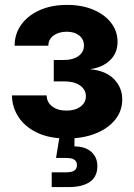

<svg xmlns="http://www.w3.org/2000/svg" viewBox="-20 -552 540 776"><path d="M249.5 7.8Q179.7 7.8 130.4 -15.6Q81.1 -39.1 54.9 -78.9Q28.8 -118.7 28.3 -166.5H168.5Q168.9 -138.7 191.2 -121.8Q213.4 -105 248.5 -105Q283.7 -105 305.4 -121.1Q327.1 -137.2 327.1 -163.1Q327.1 -189.9 303.5 -206.5Q279.8 -223.1 239.7 -223.1H197.3V-309.6H239.7Q274.9 -309.6 297.1 -325.4Q319.3 -341.3 319.3 -368.2Q319.3 -393.1 300.3 -408.4Q281.2 -423.8 250 -423.8Q217.8 -423.8 196.8 -408.7Q175.8 -393.6 175.3 -367.2H39.1Q39.1 -415 65.9 -452.4Q92.8 -489.7 140.6 -511Q188.5 -532.2 251 -532.2Q311.5 -532.2 357.4 -512.7Q403.3 -493.2 429.2 -459.5Q455.1 -425.8 455.1 -382.8Q455.1 -337.4 424.6 -308.3Q394 -279.3 346.2 -272.9V-272Q409.2 -265.6 441.7 -231.4Q474.1 -197.3 474.1 -149.9Q474.1 -104 445.6 -68.4Q417 -32.7 366.5 -12.5Q315.9 7.8 249.5 7.8ZM189 204.1V144.5H247.6Q270 144.5 280.5 137.2Q291 129.9 291 115.2Q291 100.6 280.5 93.5Q270 86.4 247.6 86.4H206.5L224.1 -21.5H281.2V0L280.8 39.6Q324.7 40 349.1 61.8Q373.5 83.5 373.5 119.6Q373.5 162.1 343.3 183.1Q313 204.1 256.8 204.1Z"/></svg>

Font: Inter 28pt
Style: Bold
Weight: 700
Designer: Rasmus Andersson
Foundry: rsms
Version: Version 4.001;git-66647c0bb